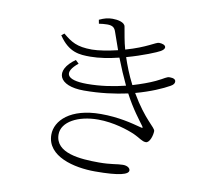

<svg xmlns="http://www.w3.org/2000/svg" viewBox="-87 -886 1174 1030"><g transform="rotate(10 500.0 -370.5)"><path d="M693 -235C643 -248 571 -268 472 -268C307 -268 229 -190 229 -113C229 6 381 41 493 41C630 41 675 25 675 4C675 -8 661 -20 636 -20C604 -20 574 -10 506 -10C405 -10 267 -19 267 -121C267 -190 354 -236 463 -236C547 -236 628 -209 666 -192C699 -177 714 -161 735 -161C756 -161 769 -204 769 -227C769 -247 711 -277 633 -411C714 -433 777 -461 814 -482C830 -491 834 -499 834 -508C834 -520 822 -526 802 -526C783 -526 778 -516 731 -494C699 -479 658 -464 611 -450C584 -502 565 -553 552 -592C639 -616 713 -647 730 -657C743 -665 749 -672 749 -680C748 -693 729 -698 713 -698C695 -698 653 -663 540 -631C528 -673 522 -714 515 -752C511 -775 473 -782 445 -782C420 -782 401 -777 373 -764L377 -743C391 -745 405 -747 422 -747C453 -747 463 -736 470 -715L503 -621C453 -609 399 -600 364 -600C281 -600 250 -621 204 -659L189 -647C245 -563 304 -561 362 -561C410 -561 464 -570 517 -583C537 -532 557 -485 578 -441C514 -425 443 -414 370 -414C250 -414 238 -457 307 -513L289 -530C186 -457 218 -376 359 -376C448 -376 528 -387 597 -402C637 -325 682 -269 700 -244C707 -234 707 -231 693 -235Z"/></g></svg>

Font: Noto Serif CJK SC ExtraLight
Style: Regular
Weight: 200
Designer: Ryoko NISHIZUKA 西塚涼子 (kana & ideographs); Frank Grießhammer (Latin, Greek & Cyrillic); Wenlong ZHANG 张文龙 (bopomofo); San
Foundry: Adobe
Version: Version 2.001;hotconv 1.1.0;makeotfexe 2.6.0